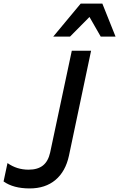

<svg xmlns="http://www.w3.org/2000/svg" viewBox="-41 -1049 667 1075"><path d="M-21 -33 1 -136Q53 -99 119 -99Q170 -99 199.5 -122.5Q229 -146 240 -196L361 -765H469L345 -177Q326 -89 269.5 -41.5Q213 6 125 6Q34 6 -21 -33ZM606 -844H523L460 -954L351 -844H257L411 -1029H532Z"/></svg>

Font: Application Medium
Style: Italic
Weight: 500
Italic angle: -12°
Designer: Wei Huang
Foundry: Wei Huang
Version: Version 0.012